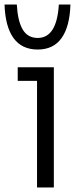

<svg xmlns="http://www.w3.org/2000/svg" viewBox="-38 -825 357 845"><path d="M125 -469H40V-529H199V0H125ZM-18 -805H36Q40 -732 62 -695Q84 -658 128 -658Q212 -658 221 -805H272Q269 -708 233 -657.5Q197 -607 128 -607Q58 -607 21.5 -657.5Q-15 -708 -18 -805Z"/></svg>

Font: Sora-SIA Light
Style: Regular
Weight: 300
Designer: Jonathan Barnbrook, Julián Moncada
Foundry: Barnbrook Fonts
Version: Version 2.000